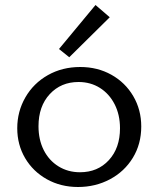

<svg xmlns="http://www.w3.org/2000/svg" viewBox="-20 -742 635 768"><path d="M216 -546 362 -722 419 -673 257 -513ZM49 -229Q49 -296 81.5 -352.5Q114 -409 171.5 -441.5Q229 -474 301 -474Q370 -474 425.5 -443Q481 -412 513 -357.5Q545 -303 545 -236Q545 -166 511.5 -111Q478 -56 420 -25Q362 6 292 6Q223 6 167.5 -25Q112 -56 80.5 -109.5Q49 -163 49 -229ZM460 -229Q460 -283 438.5 -325Q417 -367 379.5 -390.5Q342 -414 294 -414Q224 -414 179 -365.5Q134 -317 134 -237Q134 -183 155 -141.5Q176 -100 214 -76.5Q252 -53 300 -53Q371 -53 415.5 -101.5Q460 -150 460 -229Z"/></svg>

Font: Ysabeau SC Medium
Style: Regular
Weight: 500
Designer: Christian Thalmann (Catharsis Fonts)
Version: Version 0.003